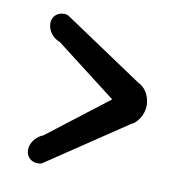

<svg xmlns="http://www.w3.org/2000/svg" viewBox="-55 -598 494 510"><g transform="rotate(10 192.0 -343.5)"><path d="M337 -343C337 -366.7 324.1 -390.5 303.7 -399.2C291.6 -407.5 90.6 -542 90.6 -542L89.2 -542.9L87.7 -543.3C67.5 -548.8 47 -536.4 47 -513.6C47 -493.5 61.9 -475.2 80.3 -469L243.9 -343L80.3 -217C64.8 -211.8 47 -193.9 47 -172.4C47 -149.6 67.5 -137.2 87.7 -142.7L89.2 -143.1L90.6 -144C90.6 -144.1 288.1 -276.1 303.7 -286.8C321.6 -294.5 337 -317.9 337 -343Z"/></g></svg>

Font: Hi.
Style: Black
Weight: 400
Designer: Mew Too, Robert Jablonski
Foundry: Cannot Into Space Fonts
Version: Version 1.996